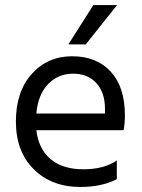

<svg xmlns="http://www.w3.org/2000/svg" viewBox="-20 -736 562 761"><path d="M320 -560H251L350 -716H444ZM124 -286H396V-306Q396 -369 362 -406.5Q328 -444 269.5 -444Q211 -444 171 -403Q131 -362 124 -286ZM299 5Q184 5 113.5 -65.5Q43 -136 43 -254.5Q43 -373 106 -443Q169 -513 266 -513Q363 -513 419 -452Q475 -391 475 -279Q475 -247 470 -220H124Q133 -145 181 -105Q229 -65 310.5 -65Q392 -65 443 -100V-26Q384 5 299 5Z"/></svg>

Font: Hind Vadodara
Style: Regular
Weight: 400
Designer: Hitesh Malaviya
Foundry: Indian Type Foundry
Version: Version 0.702;PS 1.0;hotconv 1.0.81;makeotf.lib2.5.63406